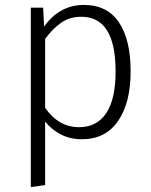

<svg xmlns="http://www.w3.org/2000/svg" viewBox="-20 -554 614 779"><path d="M510 -264Q510 -137 459 -63Q408 11 312 11Q265 11 227 -8.5Q189 -28 163 -61V197L105 205V-523H155L159 -446Q188 -488 229 -511Q270 -534 320 -534Q415 -534 462.5 -463.5Q510 -393 510 -264ZM449 -264Q449 -486 310 -486Q263 -486 228.5 -462Q194 -438 163 -396V-117Q217 -38 301 -38Q373 -38 411 -95Q449 -152 449 -264Z"/></svg>

Font: Statis Sans Light
Style: Regular
Weight: 300
Designer: bBox Type GmbH
Foundry: bBox Type GmbH
Version: Version 1.000